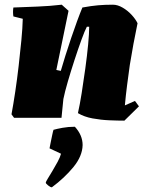

<svg xmlns="http://www.w3.org/2000/svg" viewBox="-20 -502 639 818"><path d="M510 12Q482 12 446 10.5Q410 9 374.5 2.5Q339 -4 312 -20Q320 -55 328 -105.5Q336 -156 343.5 -210.5Q351 -265 355.5 -312.5Q360 -360 360 -388H350Q341 -371 327 -332.5Q313 -294 297.5 -246.5Q282 -199 269 -154.5Q256 -110 250 -80L242 0H40L29 -15Q37 -58 45 -111.5Q53 -165 59.5 -221.5Q66 -278 71 -330Q76 -382 77 -422L37 -432Q34 -452 37 -470Q88 -472 140 -474Q192 -476 243 -482L272 -456L220 -204L239 -200Q247 -228 258.5 -264.5Q270 -301 283 -339.5Q296 -378 308.5 -412Q321 -446 331 -470Q369 -477 398 -479.5Q427 -482 461 -482Q481 -482 502.5 -469.5Q524 -457 541 -438.5Q558 -420 566 -403Q557 -360 548.5 -314.5Q540 -269 533 -225Q527 -182 521.5 -139.5Q516 -97 512 -53L555 -72L572 -49ZM201 296Q195 296 185 288Q175 280 175 276Q175 273 183.5 259Q192 245 203.5 226Q215 207 225.5 187.5Q236 168 240 153L191 130Q192 124 195.5 107Q199 90 202.5 73Q206 56 208 51Q222 47 246.5 42.5Q271 38 299 38Q332 74 332 116Q331 163 293 209.5Q255 256 201 296Z"/></svg>

Font: Labrada Black
Style: Italic
Weight: 900
Italic angle: -7°
Designer: Mercedes Jáuregui
Foundry: Omnibus-Type Team
Version: Version 1.000; ttfautohint (v1.8.4.7-5d5b)